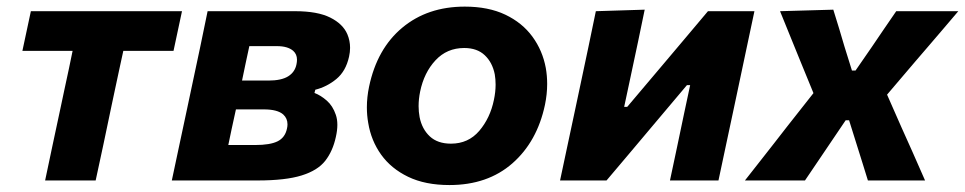

<svg xmlns="http://www.w3.org/2000/svg" viewBox="-20 -532 2845 566"><path d="M113 0Q124.5 -54.5 135 -104.2Q145.5 -154 159 -216.5L169.5 -266Q177 -300.5 183 -328.8Q189 -357 194 -382H46L71 -499H516.5L491.5 -382H343.5Q338 -357 332 -329Q326 -300.5 318.5 -266L308 -216.5Q295 -154 284.5 -104.5Q273.5 -54.5 262 0Z M486.5 0Q498 -53.5 508.5 -103.5Q519 -153.5 532.5 -216L543 -265.5Q558.5 -340 570 -392.5Q581 -445 592 -499H850Q916 -499 953.5 -480.2Q991 -461.5 1004 -431Q1012 -412 1012 -391Q1012 -378.5 1009 -365Q999.5 -322 971.5 -299Q943.5 -276 909.5 -267.5L907 -258Q925.5 -251 943.2 -235.5Q961 -220 970 -193.5Q974.5 -180.5 974.5 -164Q974.5 -147.5 970 -128Q961 -86.5 938.8 -58Q916.5 -29.5 869.2 -14.8Q822 0 739 0ZM715 -396Q709.5 -371 704.5 -347.2Q699.5 -323.5 693.5 -294.5H771Q809.5 -294.5 829.5 -307Q849.5 -319.5 854 -342.5Q855.5 -349.5 855.5 -356Q855.5 -372 844.5 -382Q828.5 -396 796.5 -396ZM653 -104.5H732Q776.5 -104.5 798.5 -115.5Q820.5 -126.5 826 -153Q827.5 -159.5 827.5 -165.5Q827.5 -183 815 -194.5Q798 -209.5 758 -209.5H675.5Q668.5 -177.5 663.2 -153.2Q658 -129 653 -104.5Z M1305 13.5Q1233.5 13.5 1183.2 -10.8Q1133 -35 1103.5 -76.2Q1074 -117.5 1065.5 -169.5Q1061.5 -192 1061.5 -215.5Q1061.5 -245.5 1068 -276.5Q1091.5 -388.5 1166 -450.5Q1240.5 -512.5 1350 -512.5Q1419.5 -512.5 1469.5 -488.8Q1519.5 -465 1549.5 -424Q1579.5 -383 1589 -331.5Q1593 -308.5 1593 -284.5Q1593 -254.5 1586.5 -223Q1563.5 -114.5 1490.5 -50.5Q1417.5 13.5 1305 13.5ZM1309.5 -108.5Q1360.5 -108.5 1392.8 -146.2Q1425 -184 1436 -237.5Q1441 -261 1441 -282.5Q1441 -298.5 1438.5 -313Q1431.5 -348 1409 -369.2Q1386.5 -390.5 1348.5 -390.5Q1297.5 -390.5 1263.8 -354.2Q1230 -318 1218.5 -262Q1214 -240 1214 -219Q1214 -202.5 1217 -186.5Q1224 -151.5 1247 -130Q1270 -108.5 1309.5 -108.5Z M1631 0Q1642.5 -53.5 1653 -103.5Q1663.5 -153.5 1677 -216L1687.5 -265.5Q1703 -340 1714.5 -393Q1725.5 -445.5 1736.5 -499L1880.5 -503.5Q1870.5 -455.5 1861 -409.5Q1851 -363.5 1837.5 -299L1820 -217H1829L1935.5 -343Q1967 -380.5 2000.5 -420Q2034 -459.5 2067 -499H2204Q2192.5 -445 2181.5 -393Q2170.5 -341 2154.5 -265.5L2144 -216Q2130.5 -153.5 2120 -103.5Q2109.5 -53 2098 0H1955Q1965.5 -50.5 1975.5 -96.5Q1985 -142 1997 -199L2014.5 -281H2005L1903 -160Q1869.5 -120.5 1835.8 -80.2Q1802 -40 1768 0Z M2176 0Q2203 -34.5 2223.5 -60.5Q2243.5 -86 2261.5 -109Q2279.5 -132 2300 -158.5L2378 -257.5L2340.5 -349Q2325 -387 2311.8 -419.5Q2298.5 -452 2279.5 -499L2436.5 -503.5Q2446 -473.5 2453.8 -447.5Q2461.5 -421.5 2469.5 -394.5L2491.5 -324H2502L2550 -393.5Q2569 -421.5 2585.5 -445.8Q2602 -470 2622 -499H2805Q2777 -466 2756.5 -442Q2736 -418 2717.8 -396.8Q2699.5 -375.5 2678 -350.5L2595 -253L2637.5 -156.5Q2654 -120 2669.8 -84.5Q2685.5 -49 2707 0H2538.5Q2530 -27 2523 -50Q2515.5 -73 2507 -101L2483 -177.5H2473L2424 -105Q2404.5 -75.5 2388.5 -52.5Q2372.5 -29 2353 0Z"/></svg>

Font: Heraclito
Style: Bold Italic
Weight: 700
Italic angle: -12°
Designer: Kostas Bartsokas (font) & Cristiano Sobral (main changes)
Foundry: Kostas Bartsokas (font) & Cristiano Sobral (main changes)
Version: Version 1.00;July 8, 2020;FontCreator 13.0.0.2655 64-bit